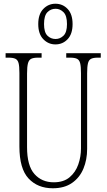

<svg xmlns="http://www.w3.org/2000/svg" viewBox="-20 -999 571 1029"><path d="M263 10Q182 10 133 -42.5Q84 -95 84 -214V-608Q84 -644 79.5 -661Q75 -678 62.5 -684Q50 -690 26 -690H10V-714H203V-690H183Q160 -690 147.5 -684Q135 -678 130 -660Q125 -642 125 -605V-210Q125 -111 164.5 -66.5Q204 -22 268 -22Q321 -22 353 -49Q385 -76 399.5 -117.5Q414 -159 414 -203V-607Q414 -643 409.5 -660.5Q405 -678 392.5 -684Q380 -690 356 -690H335V-714H520V-690H504Q481 -690 468.5 -684Q456 -678 451.5 -660Q447 -642 447 -606V-201Q447 -143 427 -95Q407 -47 366 -18.5Q325 10 263 10ZM277 -761Q239 -761 212 -789Q185 -817 185 -870Q185 -923 212 -951Q239 -979 277 -979Q316 -979 342.5 -951Q369 -923 369 -870Q369 -817 342.5 -789Q316 -761 277 -761ZM278 -790Q302 -790 320.5 -808Q339 -826 339 -870Q339 -915 320.5 -933.5Q302 -952 278 -952Q252 -952 234 -933.5Q216 -915 216 -870Q216 -826 234 -808Q252 -790 278 -790Z"/></svg>

Font: Noto Serif Tamil ExtraCondensed ExtraLight
Style: Italic
Weight: 200
Width: 2
Italic angle: -12°
Designer: Indian Type Foundry, Tom Grace, and the Monotype Design Team
Foundry: Monotype Imaging Inc.
Version: Version 2.003; ttfautohint (v1.8.4.7-5d5b)